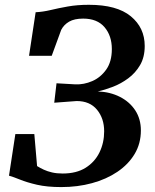

<svg xmlns="http://www.w3.org/2000/svg" viewBox="-20 -771 644 800"><path d="M235.5 8.5Q176.5 8.5 134.2 -1.2Q92 -11 63.8 -22.5Q35.5 -34 17.5 -39L44 -212.5H123L134.5 -79Q147.5 -71 162.5 -64Q177.5 -57 197 -52.5Q216.5 -48 241 -48Q298.5 -48 336.8 -72Q375 -96 394.5 -136Q414 -176 414 -224Q414 -277.5 384.2 -313.8Q354.5 -350 299.5 -350L206 -343L215.5 -424L294 -419.5Q329.5 -418 364.2 -433Q399 -448 422.5 -481Q446 -514 446 -566.5Q446 -622 415.5 -657.8Q385 -693.5 326.5 -693.5Q290 -693.5 268 -680.8Q246 -668 235 -646.5L195.5 -538.5H101L128.5 -720Q158.5 -721.5 191 -729.2Q223.5 -737 262.8 -744Q302 -751 350.5 -751Q467 -751 525 -703.2Q583 -655.5 583 -579.5Q583 -533 563.8 -500Q544.5 -467 514.5 -444.8Q484.5 -422.5 450.8 -409.5Q417 -396.5 387.5 -390Q439.5 -388 480 -367.2Q520.5 -346.5 543.8 -310.8Q567 -275 567 -227.5Q567 -173 541 -129.5Q515 -86 469 -55Q423 -24 363.2 -7.8Q303.5 8.5 235.5 8.5Z"/></svg>

Font: Merriweather 24pt
Style: Bold Italic
Weight: 700
Italic angle: -7.8°
Designer: Eben Sorkin
Foundry: Eben Sorkin
Version: Version 2.101